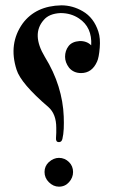

<svg xmlns="http://www.w3.org/2000/svg" viewBox="-20 -689 453 720"><path d="M322 -519Q326 -587 276 -620Q246 -640 207 -640Q164 -638 144 -614Q97 -561 148 -476Q182 -421 199.5 -364.5Q217 -308 219 -252Q220 -227 219 -206Q218 -185 214 -168Q211 -156 201 -156Q189 -156 190 -171Q191 -181 191 -191Q191 -201 191 -210Q191 -261 162 -287Q58 -376 42 -428Q11 -525 65 -601Q114 -667 210 -669Q252 -669 290 -647Q332 -623 349 -570Q357 -545 354 -510Q351 -473 344 -458Q325 -415 284 -415Q256 -415 239 -435Q224 -455 224 -476Q224 -499 237 -516Q250 -533 278 -535Q305 -536 322 -519ZM147 -44Q147 -66 163 -81Q181 -97 201 -97Q223 -97 239 -81Q254 -66 254 -44Q254 -23 239 -6Q224 11 201 11Q180 11 163 -6Q147 -22 147 -44Z"/></svg>

Font: Amiri
Style: Italic
Weight: 400
Italic angle: 10°
Designer: Khaled Hosny
Version: Version 0.113